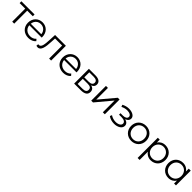

<svg xmlns="http://www.w3.org/2000/svg" viewBox="599 -2586 4836 4836"><g transform="rotate(45 3017.0 -168.5)"><path d="M272 0V-463H471V-526H2V-463H201V0Z M775 5C859 5 931 -25 978 -81L938 -127C898 -80 842 -58 777 -58C696 -58 630 -94 595 -155C580 -180 572 -209 569 -241H1010C1010 -249 1011 -258 1011 -263C1011 -422 904 -530 756 -530C609 -530 499 -419 499 -263C499 -107 612 5 775 5ZM569 -294C572 -323 579 -350 592 -374C624 -434 684 -469 756 -469C829 -469 887 -434 920 -374C933 -350 941 -323 943 -294Z M1061 -1C1080 3 1096 6 1112 6C1224 6 1249 -149 1257 -333L1264 -463H1516V0H1587V-526H1202L1193 -338C1185 -199 1179 -59 1091 -59C1084 -59 1075 -61 1066 -62Z M2014 5C2098 5 2170 -25 2217 -81L2177 -127C2137 -80 2081 -58 2016 -58C1935 -58 1869 -94 1834 -155C1819 -180 1811 -209 1808 -241H2249C2249 -249 2250 -258 2250 -263C2250 -422 2143 -530 1995 -530C1848 -530 1738 -419 1738 -263C1738 -107 1851 5 2014 5ZM1808 -294C1811 -323 1818 -350 1831 -374C1863 -434 1923 -469 1995 -469C2068 -469 2126 -434 2159 -374C2172 -350 2180 -323 2182 -294Z M2646 0C2785 0 2849 -52 2849 -143C2849 -188 2834 -221 2805 -244C2789 -257 2768 -266 2741 -272C2756 -277 2770 -284 2782 -292C2815 -315 2831 -348 2831 -391C2831 -479 2758 -526 2639 -526H2407V0ZM2476 -470H2634C2715 -470 2760 -441 2760 -382C2760 -323 2715 -292 2634 -292H2476ZM2476 -239H2650C2739 -239 2779 -211 2779 -147C2779 -83 2732 -56 2643 -56H2476Z M3079 0 3429 -418V0H3500V-525H3437L3086 -108V-525H3015V0Z M3833 6C3962 6 4065 -58 4065 -152C4065 -192 4048 -224 4014 -247C3996 -260 3974 -269 3949 -274C3954 -275 3958 -277 3962 -279C4015 -300 4050 -340 4050 -392C4050 -481 3948 -531 3839 -531H3826C3765 -531 3704 -514 3643 -482L3663 -427C3719 -455 3775 -469 3827 -470C3913 -470 3977 -439 3977 -382C3977 -330 3923 -298 3846 -298H3760V-246H3850C3938 -246 3992 -213 3992 -157C3992 -98 3928 -57 3831 -55C3766 -55 3695 -75 3644 -112L3621 -59C3678 -15 3757 6 3833 6Z M4443 5C4597 5 4710 -107 4710 -263C4710 -420 4597 -530 4443 -530C4289 -530 4175 -420 4175 -263C4175 -107 4289 5 4443 5ZM4443 -58C4332 -58 4247 -140 4247 -263C4247 -387 4332 -468 4443 -468C4555 -468 4638 -387 4638 -263C4638 -140 4555 -58 4443 -58Z M5133 5C5284 5 5395 -104 5395 -263C5395 -422 5284 -530 5133 -530C5087 -530 5046 -520 5009 -499C4977 -481 4951 -456 4930 -423V-526H4862V194H4933V-100C4954 -69 4979 -44 5010 -27C5047 -6 5088 5 5133 5ZM5128 -58C5017 -58 4932 -140 4932 -263C4932 -384 5017 -468 5128 -468C5239 -468 5324 -384 5324 -263C5324 -140 5239 -58 5128 -58Z M5763 5C5810 5 5851 -6 5888 -27C5920 -45 5946 -70 5966 -103V0H6034V-526H5963V-426C5943 -457 5917 -482 5886 -499C5850 -520 5809 -530 5763 -530C5613 -530 5501 -423 5501 -263C5501 -105 5613 5 5763 5ZM5769 -58C5658 -58 5573 -140 5573 -263C5573 -387 5658 -468 5769 -468C5880 -468 5964 -387 5964 -263C5964 -140 5880 -58 5769 -58Z"/></g></svg>

Font: Montserrat Z
Style: Regular
Weight: 400
Designer: Julieta Ulanovsky
Foundry: Julieta Ulanovsky
Version: Version 8.000